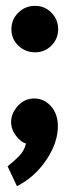

<svg xmlns="http://www.w3.org/2000/svg" viewBox="-20 -495 233 657"><path d="M179 -395Q179 -362 156 -339Q133 -316 100 -316Q66 -316 42.5 -339Q19 -362 19 -395Q19 -428 42.5 -451.5Q66 -475 100 -475Q133 -475 156 -451.5Q179 -428 179 -395ZM178 -63Q178 -6 138 53Q98 112 38 142L6 74Q28 57 45.5 39Q63 21 69 -4Q52 -8 35 -30Q18 -52 18 -78Q18 -107 41 -132.5Q64 -158 97 -158Q131 -158 154.5 -131.5Q178 -105 178 -63Z"/></svg>

Font: Palanquin Dark Medium
Style: Regular
Weight: 500
Designer: Pria Ravichandran
Version: Version 1.001